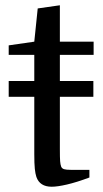

<svg xmlns="http://www.w3.org/2000/svg" viewBox="-20 -698 389 728"><path d="M13 -331V-391H334V-331ZM13 -490V-526L110 -540L123 -666L207 -678V-540H335V-490H207V-133Q207 -99 208 -86.5Q209 -74 212 -66Q215 -59 223 -56.5Q231 -54 249 -54H319V-25Q271 -7 234.5 1.5Q198 10 176 10Q131 10 118 -27Q114 -39 112 -58Q110 -77 110 -114V-490Z"/></svg>

Font: Domine
Style: Regular
Weight: 400
Designer: Pablo Impallari, Rodrigo Fuenzalida, Brenda Gallo
Foundry: Pablo Impallari, Rodrigo Fuenzalida, Brenda Gallo
Version: Version 2.000